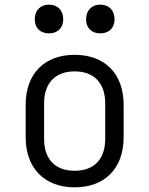

<svg xmlns="http://www.w3.org/2000/svg" viewBox="-20 -794 640 823"><path d="M410 -651C447 -651 471 -674 471 -711C471 -750 447 -774 410 -774C373 -774 349 -750 349 -711C349 -674 373 -651 410 -651ZM190 -651C227 -651 251 -674 251 -711C251 -750 227 -774 190 -774C153 -774 129 -750 129 -711C129 -674 153 -651 190 -651ZM300 9C429 9 510 -72 510 -206V-344C510 -479 429 -559 300 -559C171 -559 90 -479 90 -344V-206C90 -72 172 9 300 9ZM300 -62C218 -62 169 -110 169 -199V-351C169 -440 219 -488 300 -488C381 -488 431 -440 431 -351V-199C431 -110 382 -62 300 -62Z"/></svg>

Font: JetBrains Mono Light
Style: Regular
Weight: 336
Monospace: yes
Designer: Philipp Nurullin, Konstantin Bulenkov
Foundry: JetBrains
Version: Version 2.305